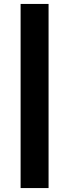

<svg xmlns="http://www.w3.org/2000/svg" viewBox="-20 -828 349 969"><path d="M84 121.1V-808.1H225.1V121.1Z"/></svg>

Font: PoppinsZ SemiBold
Style: Regular
Weight: 600
Designer: Ninad Kale (Devanagari), Jonny Pinhorn (Latin)
Foundry: Indian Type Foundry
Version: Version 3.002;FEAKit 1.0